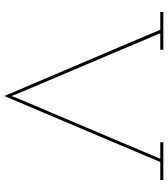

<svg xmlns="http://www.w3.org/2000/svg" viewBox="36 -776 772 884"><g transform="rotate(90 422.0 -334.0)"><path d="M726 -686H809V-700H635V-686H711Q641 -519 571 -355Q501 -191 431 -25L422 0L413 -25Q343 -191 273 -355Q203 -519 133 -686H209V-700H35V-686H117Q193 -505 269.5 -326.5Q346 -148 422 32Q498 -148 574 -326.5Q650 -505 726 -686Z"/></g></svg>

Font: Josefin Slab Thin Thin
Style: Regular
Weight: 250
Version: Version 2.000